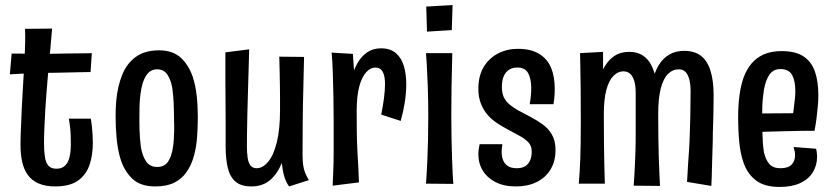

<svg xmlns="http://www.w3.org/2000/svg" viewBox="-20 -727 3297 759"><path d="M198 10Q159 10 132 -2Q105 -14 89.5 -36Q74 -58 67.5 -88Q61 -118 61 -155Q61 -188 63 -224Q65 -260 66 -299Q69 -356 71.5 -396Q74 -436 75.5 -464.5Q77 -493 78 -516Q79 -539 79.5 -561.5Q80 -584 79 -613L186 -614Q182 -568 178 -522.5Q174 -477 170 -435.5Q166 -394 163.5 -357Q161 -320 159 -292Q157 -255 155.5 -223Q154 -191 154 -162Q154 -130 157.5 -107Q161 -84 171.5 -72Q182 -60 203 -60Q225 -60 237.5 -72.5Q250 -85 255 -106.5Q260 -128 260 -156Q260 -173 259.5 -190Q259 -207 257 -224.5Q255 -242 252 -258H339Q342 -241 343.5 -225Q345 -209 346 -193.5Q347 -178 347 -163Q347 -113 333.5 -74Q320 -35 287.5 -12.5Q255 10 198 10ZM19 -433 26 -515Q27 -515 38 -515Q49 -515 65.5 -515Q82 -515 99 -514.5Q116 -514 129.5 -514Q143 -514 149 -514Q167 -514 191.5 -514.5Q216 -515 242 -515.5Q268 -516 291.5 -516Q315 -516 329 -516.5Q343 -517 343 -517L338 -442Q338 -442 326 -442Q314 -442 294.5 -441.5Q275 -441 251.5 -440.5Q228 -440 206 -439.5Q184 -439 166 -439Q144 -439 118.5 -438Q93 -437 70.5 -436Q48 -435 33.5 -434Q19 -433 19 -433Z M594 10Q535 10 502.5 -21Q470 -52 455 -103Q445 -138 441 -180Q437 -222 437 -269Q437 -300 439.5 -328.5Q442 -357 448 -383Q454 -409 463 -431Q481 -476 516.5 -502Q552 -528 609 -528Q663 -528 694.5 -499Q726 -470 742 -423Q753 -390 757.5 -349.5Q762 -309 762 -264Q762 -222 759 -183.5Q756 -145 747 -112Q737 -75 718 -47.5Q699 -20 669 -5Q639 10 594 10ZM601 -67Q630 -67 644 -87.5Q658 -108 663 -141Q666 -157 667 -174.5Q668 -192 668.5 -211Q669 -230 668 -250Q668 -286 666.5 -319.5Q665 -353 661 -379Q655 -413 641 -433Q627 -453 601 -453Q586 -453 575 -446Q564 -439 556 -425.5Q548 -412 543 -395Q538 -376 535 -353Q532 -330 531.5 -305Q531 -280 531 -254Q531 -235 531.5 -215.5Q532 -196 533.5 -178.5Q535 -161 537 -145Q543 -110 558 -88.5Q573 -67 601 -67Z M974 10Q933 10 911 -9Q889 -28 880.5 -63.5Q872 -99 872 -148Q872 -170 872 -198.5Q872 -227 872 -259.5Q872 -292 871.5 -326.5Q871 -361 871 -395.5Q871 -430 871 -461.5Q871 -493 871 -520L965 -532Q964 -502 963 -460Q962 -418 960.5 -372Q959 -326 958 -282.5Q957 -239 956.5 -204Q956 -169 956 -150Q956 -123 959 -103Q962 -83 970.5 -72.5Q979 -62 994 -62Q1019 -62 1040.5 -88Q1062 -114 1074.5 -165.5Q1087 -217 1087 -292Q1087 -316 1087 -340.5Q1087 -365 1086.5 -391Q1086 -417 1085.5 -445Q1085 -473 1084 -503L1182 -502Q1181 -440 1179.5 -395Q1178 -350 1177.5 -309.5Q1177 -269 1176.5 -223.5Q1176 -178 1176 -116Q1176 -92 1178.5 -74Q1181 -56 1187 -42Q1193 -28 1201 -15L1123 10Q1112 -4 1105 -25.5Q1098 -47 1094 -83Q1077 -40 1047.5 -15Q1018 10 974 10Z M1487 -274Q1494 -308 1498 -339.5Q1502 -371 1502 -396Q1502 -426 1493 -443Q1484 -460 1463 -460Q1445 -460 1428 -442Q1411 -424 1400.5 -386Q1390 -348 1390 -287L1348 -245Q1348 -287 1352.5 -329Q1357 -371 1366.5 -408.5Q1376 -446 1391.5 -474.5Q1407 -503 1430.5 -519.5Q1454 -536 1486 -536Q1523 -536 1545 -517Q1567 -498 1576.5 -466Q1586 -434 1586 -394Q1586 -359 1580 -321.5Q1574 -284 1564 -249ZM1295 7Q1296 -17 1297 -39Q1298 -61 1298.5 -83Q1299 -105 1299 -129.5Q1299 -154 1299 -183Q1299 -212 1299 -247Q1299 -300 1298 -349.5Q1297 -399 1295.5 -442.5Q1294 -486 1291 -519L1375 -514Q1377 -489 1379 -457Q1381 -425 1384 -384Q1387 -343 1390 -287Q1390 -242 1390.5 -202.5Q1391 -163 1393 -129Q1395 -95 1396.5 -64Q1398 -33 1399 -6Z M1772 0 1664 -1Q1665 -13 1666.5 -38Q1668 -63 1669.5 -97.5Q1671 -132 1672 -175Q1673 -218 1673 -267Q1673 -334 1671 -387Q1669 -440 1667 -473.5Q1665 -507 1664 -517H1768Q1768 -509 1767 -474.5Q1766 -440 1765 -386.5Q1764 -333 1764 -266Q1764 -219 1765 -177Q1766 -135 1767 -100Q1768 -65 1769.5 -39.5Q1771 -14 1772 0ZM1766 -608 1668 -602 1665 -701 1769 -707Z M2020 10Q1972 10 1939 -7Q1906 -24 1888.5 -52.5Q1871 -81 1871 -118Q1871 -128 1872.5 -137.5Q1874 -147 1876 -157H1966Q1965 -150 1964 -142.5Q1963 -135 1963 -128Q1963 -109 1968.5 -94.5Q1974 -80 1987 -71Q2000 -62 2023 -62Q2044 -62 2057 -70.5Q2070 -79 2076 -94Q2082 -109 2082 -128Q2082 -150 2069 -164Q2056 -178 2034 -190Q2012 -202 1986 -216Q1965 -227 1944 -241Q1923 -255 1907 -273.5Q1891 -292 1881 -317.5Q1871 -343 1871 -376Q1871 -427 1892 -462Q1913 -497 1948.5 -515.5Q1984 -534 2027 -534Q2079 -534 2111.5 -514Q2144 -494 2158.5 -459Q2173 -424 2173 -376Q2173 -367 2172.5 -357Q2172 -347 2171 -336.5Q2170 -326 2168 -315H2074Q2077 -332 2078.5 -348Q2080 -364 2080 -379Q2080 -415 2068 -437.5Q2056 -460 2025 -460Q2006 -460 1992.5 -451.5Q1979 -443 1971.5 -426Q1964 -409 1964 -383Q1964 -359 1971.5 -343Q1979 -327 1993 -315Q2007 -303 2026 -292Q2050 -279 2076 -265.5Q2102 -252 2125 -235.5Q2148 -219 2162 -194.5Q2176 -170 2176 -134Q2176 -89 2156 -56.5Q2136 -24 2101 -7Q2066 10 2020 10Z M2589 8 2485 7Q2487 -18 2488 -37.5Q2489 -57 2490 -78.5Q2491 -100 2492 -129.5Q2493 -159 2493 -203Q2493 -227 2493 -246.5Q2493 -266 2493 -284.5Q2493 -303 2493 -321Q2493 -339 2493 -358Q2493 -389 2487 -408Q2481 -427 2470.5 -436Q2460 -445 2444 -445Q2423 -445 2405 -427Q2387 -409 2377 -371.5Q2367 -334 2367 -276L2326 -230Q2327 -277 2331 -320.5Q2335 -364 2344.5 -400.5Q2354 -437 2370.5 -464.5Q2387 -492 2410.5 -507Q2434 -522 2467 -522Q2498 -522 2519 -509Q2540 -496 2552.5 -473.5Q2565 -451 2572 -420Q2579 -389 2581 -352.5Q2583 -316 2582 -277Q2582 -231 2582.5 -189.5Q2583 -148 2584 -112Q2585 -76 2586.5 -45.5Q2588 -15 2589 8ZM2268 -1Q2270 -25 2271.5 -49Q2273 -73 2274 -100.5Q2275 -128 2275.5 -163.5Q2276 -199 2276 -247Q2276 -317 2275.5 -374.5Q2275 -432 2274 -469.5Q2273 -507 2273 -517L2364 -522Q2364 -504 2364 -468Q2364 -432 2364.5 -383Q2365 -334 2367 -276Q2367 -216 2367.5 -165.5Q2368 -115 2369 -74.5Q2370 -34 2371 -1ZM2792 8 2696 -8Q2698 -46 2700 -76.5Q2702 -107 2704 -136.5Q2706 -166 2707 -201Q2708 -232 2709 -275Q2710 -318 2710 -365Q2710 -393 2705 -412.5Q2700 -432 2690 -442.5Q2680 -453 2664 -453Q2639 -453 2620.5 -434.5Q2602 -416 2592 -377Q2582 -338 2582 -277L2542 -219Q2541 -273 2545 -320Q2549 -367 2558.5 -405Q2568 -443 2584.5 -470Q2601 -497 2626 -511.5Q2651 -526 2685 -526Q2724 -526 2749.5 -507.5Q2775 -489 2788 -449.5Q2801 -410 2801 -350Q2801 -327 2800.5 -300.5Q2800 -274 2799.5 -249.5Q2799 -225 2798 -204Q2798 -167 2796.5 -133Q2795 -99 2794.5 -64.5Q2794 -30 2792 8Z M3062 12Q3003 12 2969.5 -13Q2936 -38 2920 -82Q2907 -118 2902.5 -164Q2898 -210 2898 -264Q2898 -309 2903 -348Q2908 -387 2919 -419Q2931 -452 2950.5 -475.5Q2970 -499 2999.5 -512Q3029 -525 3070 -525Q3125 -525 3156.5 -504Q3188 -483 3201.5 -444Q3215 -405 3215 -352Q3215 -330 3213 -307.5Q3211 -285 3208 -261Q3205 -237 3200 -210L3114 -268Q3116 -287 3118.5 -304Q3121 -321 3122.5 -337.5Q3124 -354 3124 -368Q3124 -408 3111 -431Q3098 -454 3065 -454Q3037 -454 3022 -432.5Q3007 -411 3000 -373Q2998 -358 2996 -341Q2994 -324 2993.5 -306Q2993 -288 2993 -270Q2993 -240 2993.5 -214Q2994 -188 2995.5 -165.5Q2997 -143 3000 -125Q3007 -95 3021.5 -78.5Q3036 -62 3065 -62Q3096 -62 3109.5 -76.5Q3123 -91 3123 -113Q3123 -121 3121.5 -129Q3120 -137 3117 -146L3206 -139Q3208 -132 3209 -123.5Q3210 -115 3210 -107Q3210 -74 3193.5 -46.5Q3177 -19 3144 -3.5Q3111 12 3062 12ZM2929 -203 2927 -278 3189 -280 3200 -210Q3200 -210 3182 -210Q3164 -210 3135 -209.5Q3106 -209 3070 -208Q3034 -207 2997 -206Q2960 -205 2929 -203Z"/></svg>

Font: Truculenta SemiBold
Style: Regular
Weight: 600
Version: Version 1.002